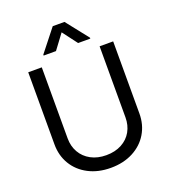

<svg xmlns="http://www.w3.org/2000/svg" viewBox="-164 -1038 1035 1170"><g transform="rotate(-20 353.5 -453.5)"><path d="M628.9 -707V-239.3Q628.9 -167 594.7 -109.9Q560.5 -52.7 498 -20Q435.5 12.7 353.5 12.7Q271.5 12.7 209 -20Q146.5 -52.7 112.3 -109.9Q78.1 -167 78.1 -239.3V-707H166V-246.1Q166 -195.3 189 -155.3Q211.9 -115.2 254.4 -92.3Q296.9 -69.3 353.5 -69.3Q411.1 -69.3 453.6 -92.3Q496.1 -115.2 518.6 -155.3Q541 -195.3 541 -246.1V-707ZM352.5 -866.2 281.2 -770.5H201.2V-776.4L314.5 -919.9H390.6L503.9 -776.4V-770.5H424.8Z"/></g></svg>

Font: Pretendard Std Variable
Style: Regular
Weight: 400
Designer: Base glyphs from Inter by Rasmus Andersson; Hangeul glyphs from Noto Sans CJK(Source Han Sans) by Jang Soo-young and Kan
Foundry: Kil Hyung-jin
Version: Version 1.309;Glyphs 3.2 (3225)